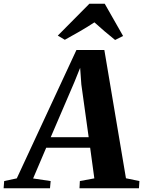

<svg xmlns="http://www.w3.org/2000/svg" viewBox="-98 -1015 772 1035"><path d="M-78.5 0 -75.5 -39 -7.5 -53.5 314 -745.5H464.5L581 -54L653.5 -39L651 0H330.5L332.5 -39L410.5 -53.5L388 -218.5H151L80.5 -53L175 -39L171.5 0ZM175.5 -275.5H380L340.5 -559.5L334 -649.5L303 -572.5ZM213.5 -823 384 -995H466.5L565.5 -821L522.5 -799.5Q493.5 -822.5 465.5 -846.5Q437.5 -870.5 411 -894.5Q373 -869.5 332.2 -846Q291.5 -822.5 251.5 -800.5Z"/></svg>

Font: Merriweather 60pt ExtraBold
Style: Italic
Weight: 800
Italic angle: -7.8°
Version: Version 2.101